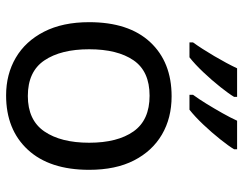

<svg xmlns="http://www.w3.org/2000/svg" viewBox="-106 -700 816 645"><g transform="rotate(90 302.5 -378.0)"><path d="M551 -269Q551 -136 483.5 -63Q416 10 301 10Q230 10 174.5 -22.5Q119 -55 87 -117.5Q55 -180 55 -269Q55 -402 122 -474Q189 -546 304 -546Q377 -546 432.5 -513.5Q488 -481 519.5 -419.5Q551 -358 551 -269ZM146 -269Q146 -174 183.5 -118.5Q221 -63 303 -63Q384 -63 422 -118.5Q460 -174 460 -269Q460 -364 422 -418Q384 -472 302 -472Q220 -472 183 -418Q146 -364 146 -269ZM482 -756Q472 -739 449 -710Q426 -681 399 -652.5Q372 -624 349 -606H299V-618Q313 -637 329 -663Q345 -689 360.5 -716.5Q376 -744 386 -766H482ZM306 -756Q296 -739 273 -710Q250 -681 223 -652.5Q196 -624 173 -606H123V-618Q144 -647 169 -689.5Q194 -732 210 -766H306Z"/></g></svg>

Font: Noto Sans Old Turkic
Style: Regular
Weight: 400
Designer: Monotype Design Team
Foundry: Monotype Imaging Inc.
Version: Version 2.003; ttfautohint (v1.8.4.7-5d5b)